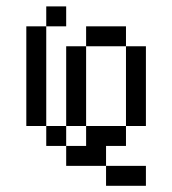

<svg xmlns="http://www.w3.org/2000/svg" viewBox="-20 -520 540 602"><path d="M437.5 62.5V0H312.5V62.5ZM187.5 -437.5V-500H125V-437.5H62.5V-125H125V-62.5H187.5V0H312.5V-62.5H375V-125H250V-62.5H187.5V-125H125V-437.5ZM187.5 -125H250Q250 -125 250 -375H187.5Q187.5 -375 187.5 -125ZM375 -125H437.5Q437.5 -125 437.5 -375H375Q375 -375 375 -125ZM250 -375H375V-437.5H250Z"/></svg>

Font: BFUnifontExMono
Style: Regular
Weight: 500
Version: Version 15.0.06